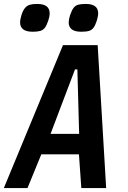

<svg xmlns="http://www.w3.org/2000/svg" viewBox="-28 -954 648 974"><path d="M291.5 -725H467.5L510.5 0H384.5L372.5 -171H181.5L111.5 0H-8.5ZM373.5 -275 364.5 -602H352.5L228.5 -275ZM74 -840.5Q74 -855.5 81 -878Q88.5 -901.5 98.8 -913.5Q109 -925.5 123.2 -929.8Q137.5 -934 160.5 -934Q224 -934 224 -886.5Q224 -870.5 216.5 -848.5Q208.5 -824.5 199.5 -813Q190.5 -801.5 176.5 -797.2Q162.5 -793 138 -793Q74 -793 74 -840.5ZM320.5 -840.5Q320.5 -855 327.5 -877Q336 -902 345.2 -914Q354.5 -926 368.5 -930Q382.5 -934 407 -934Q470 -934 470 -886.5Q470 -871.5 463 -849Q455 -824.5 446.2 -813Q437.5 -801.5 423.5 -797.2Q409.5 -793 384 -793Q320.5 -793 320.5 -840.5Z"/></svg>

Font: JuliaMono
Style: Bold Italic
Weight: 700
Italic angle: -9°
Monospace: yes
Designer: cormullion
Foundry: corm
Version: Version 0.057; ttfautohint (v1.8.4)